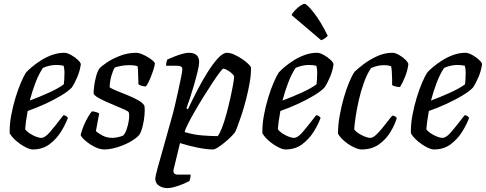

<svg xmlns="http://www.w3.org/2000/svg" viewBox="-20 -773 2513 993"><path d="M149 0Q135 0 111.5 -12Q88 -24 65 -43.5Q42 -63 30 -84Q29 -129 38 -177Q47 -225 60.5 -269Q74 -313 88.5 -346.5Q103 -380 114 -397Q123 -408 143 -425Q163 -442 190 -459.5Q217 -477 248.5 -488.5Q280 -500 312 -500Q327 -500 347 -489Q367 -478 382 -464Q397 -450 398 -441Q394 -408 379.5 -374Q365 -340 351 -320Q333 -301 296.5 -279Q260 -257 214.5 -236Q169 -215 123 -199Q117 -166 114 -143Q111 -120 110 -105Q117 -94 132 -84Q147 -74 164 -67Q181 -60 194 -60Q212 -60 236.5 -88Q261 -116 308 -177Q316 -177 322.5 -172.5Q329 -168 331 -163Q319 -130 295.5 -92Q272 -54 236 -27Q200 0 149 0ZM134 -253Q185 -272 233.5 -294Q282 -316 310 -337Q313 -362 313 -382Q314 -396 313 -409Q312 -422 309 -433Q300 -435 290.5 -436Q281 -437 271 -437Q253 -437 235.5 -433Q218 -429 202 -422Q180 -389 163 -344Q146 -299 134 -253Z M519 0Q496 0 469.5 -13.5Q443 -27 422 -45Q401 -63 397 -75Q403 -100 414 -125.5Q425 -151 436.5 -170Q448 -189 455 -197Q465 -197 476.5 -193.5Q488 -190 493 -186Q490 -169 485.5 -146Q481 -123 476 -95Q490 -82 512 -71Q534 -60 560 -60Q574 -60 590 -63.5Q606 -67 617 -72Q627 -81 635 -104Q643 -127 646.5 -152Q650 -177 646 -192Q644 -197 625.5 -205.5Q607 -214 581.5 -224.5Q556 -235 530 -246.5Q504 -258 485.5 -269Q467 -280 464 -290Q464 -303 467 -327.5Q470 -352 477 -378Q484 -404 495 -420Q505 -431 533 -450Q561 -469 601 -484.5Q641 -500 686 -500Q696 -500 711.5 -494Q727 -488 743 -478.5Q759 -469 770 -459.5Q781 -450 781 -444Q781 -436 773.5 -412.5Q766 -389 755.5 -364Q745 -339 735 -326Q723 -326 711.5 -329.5Q700 -333 696 -337Q695 -356 694.5 -384Q694 -412 692 -430Q682 -434 669.5 -435Q657 -436 647 -436Q624 -436 603 -431.5Q582 -427 574 -424Q564 -409 556 -380.5Q548 -352 547 -322Q557 -314 583 -303.5Q609 -293 639 -281Q669 -269 694 -255Q719 -241 727 -226Q730 -203 727 -173.5Q724 -144 717 -117Q710 -90 700 -75Q682 -55 650.5 -38Q619 -21 583.5 -10.5Q548 0 519 0Z M846 200Q822 200 802.5 187.5Q783 175 783 150Q783 141 795 96.5Q807 52 826 -13.5Q845 -79 865 -153Q874 -182 883.5 -223Q893 -264 902 -304.5Q911 -345 917 -375.5Q923 -406 923 -414Q923 -425 916 -429Q909 -433 895 -433H839Q839 -442 841 -451Q843 -460 845 -465Q861 -472 882 -480.5Q903 -489 923 -494.5Q943 -500 957 -500Q1010 -500 1010 -451Q1010 -436 1002 -403Q994 -370 983 -332Q972 -294 961 -261Q950 -228 944 -213L952 -208Q972 -251 998 -301.5Q1024 -352 1052 -397Q1080 -442 1106.5 -471Q1133 -500 1154 -500Q1170 -500 1190.5 -491Q1211 -482 1230.5 -469Q1250 -456 1263 -443.5Q1276 -431 1278 -425Q1279 -390 1271.5 -346.5Q1264 -303 1252.5 -258.5Q1241 -214 1228.5 -176.5Q1216 -139 1206.5 -114.5Q1197 -90 1194 -87Q1188 -79 1173.5 -64.5Q1159 -50 1141 -35.5Q1123 -21 1107 -10.5Q1091 0 1081 0Q1049 0 1002 -9.5Q955 -19 911 -33L878 103Q872 130 900 130H966Q966 147 960 163Q947 170 925.5 179Q904 188 882.5 194Q861 200 846 200ZM1106 -69Q1116 -81 1128 -112Q1140 -143 1151 -183.5Q1162 -224 1171 -264.5Q1180 -305 1185.5 -336Q1191 -367 1191 -379Q1186 -388 1175 -397Q1164 -406 1152.5 -412Q1141 -418 1135 -418Q1131 -418 1115.5 -397.5Q1100 -377 1078 -343.5Q1056 -310 1032 -271.5Q1008 -233 986.5 -195.5Q965 -158 951 -130Q937 -102 935 -90Q981 -76 1027 -72.5Q1073 -69 1106 -69Z M1456 0Q1442 0 1418.5 -12Q1395 -24 1372 -43.5Q1349 -63 1337 -84Q1336 -129 1345 -177Q1354 -225 1367.5 -269Q1381 -313 1395.5 -346.5Q1410 -380 1421 -397Q1430 -408 1450 -425Q1470 -442 1497 -459.5Q1524 -477 1555.5 -488.5Q1587 -500 1619 -500Q1634 -500 1654 -489Q1674 -478 1689 -464Q1704 -450 1705 -441Q1701 -408 1686.5 -374Q1672 -340 1658 -320Q1640 -301 1603.5 -279Q1567 -257 1521.5 -236Q1476 -215 1430 -199Q1424 -166 1421 -143Q1418 -120 1417 -105Q1424 -94 1439 -84Q1454 -74 1471 -67Q1488 -60 1501 -60Q1519 -60 1543.5 -88Q1568 -116 1615 -177Q1623 -177 1629.5 -172.5Q1636 -168 1638 -163Q1626 -130 1602.5 -92Q1579 -54 1543 -27Q1507 0 1456 0ZM1441 -253Q1492 -272 1540.5 -294Q1589 -316 1617 -337Q1620 -362 1620 -382Q1621 -396 1620 -409Q1619 -422 1616 -433Q1607 -435 1597.5 -436Q1588 -437 1578 -437Q1560 -437 1542.5 -433Q1525 -429 1509 -422Q1487 -389 1470 -344Q1453 -299 1441 -253ZM1641 -565 1488 -695Q1494 -708 1507.5 -721.5Q1521 -735 1534 -744Q1547 -753 1555 -753Q1567 -753 1602.5 -708Q1638 -663 1675 -588Q1670 -582 1660.5 -575Q1651 -568 1641 -565Z M1850 0Q1834 0 1809 -12Q1784 -24 1761.5 -43Q1739 -62 1728 -82Q1728 -125 1736.5 -173.5Q1745 -222 1758 -267Q1771 -312 1786 -348Q1801 -384 1814 -402Q1828 -416 1858.5 -439.5Q1889 -463 1928.5 -481.5Q1968 -500 2009 -500Q2024 -500 2043.5 -489Q2063 -478 2077 -464Q2091 -450 2092 -441Q2088 -408 2074.5 -375Q2061 -342 2049 -323Q2035 -323 2024.5 -326Q2014 -329 2008 -333Q2008 -342 2008 -361.5Q2008 -381 2006.5 -401Q2005 -421 2003 -430Q1993 -434 1982.5 -435Q1972 -436 1964 -436Q1949 -436 1931.5 -432Q1914 -428 1899 -421Q1878 -390 1862 -345.5Q1846 -301 1835.5 -254Q1825 -207 1819 -167Q1813 -127 1812 -104Q1823 -88 1850.5 -74Q1878 -60 1896 -60Q1907 -60 1922.5 -73.5Q1938 -87 1954 -106.5Q1970 -126 1984.5 -145Q1999 -164 2009 -175Q2017 -175 2023.5 -171Q2030 -167 2032 -162Q2022 -128 1999.5 -90.5Q1977 -53 1940 -26.5Q1903 0 1850 0Z M2224 0Q2210 0 2186.5 -12Q2163 -24 2140 -43.5Q2117 -63 2105 -84Q2104 -129 2113 -177Q2122 -225 2135.5 -269Q2149 -313 2163.5 -346.5Q2178 -380 2189 -397Q2198 -408 2218 -425Q2238 -442 2265 -459.5Q2292 -477 2323.5 -488.5Q2355 -500 2387 -500Q2402 -500 2422 -489Q2442 -478 2457 -464Q2472 -450 2473 -441Q2469 -408 2454.5 -374Q2440 -340 2426 -320Q2408 -301 2371.5 -279Q2335 -257 2289.5 -236Q2244 -215 2198 -199Q2192 -166 2189 -143Q2186 -120 2185 -105Q2192 -94 2207 -84Q2222 -74 2239 -67Q2256 -60 2269 -60Q2287 -60 2311.5 -88Q2336 -116 2383 -177Q2391 -177 2397.5 -172.5Q2404 -168 2406 -163Q2394 -130 2370.5 -92Q2347 -54 2311 -27Q2275 0 2224 0ZM2209 -253Q2260 -272 2308.5 -294Q2357 -316 2385 -337Q2388 -362 2388 -382Q2389 -396 2388 -409Q2387 -422 2384 -433Q2375 -435 2365.5 -436Q2356 -437 2346 -437Q2328 -437 2310.5 -433Q2293 -429 2277 -422Q2255 -389 2238 -344Q2221 -299 2209 -253Z"/></svg>

Font: Texturina
Style: Italic
Weight: 400
Italic angle: -11°
Designer: Guillermo Torres Carreño
Foundry: Omnibus-Type
Version: Version 1.002; ttfautohint (v1.8.3)